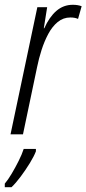

<svg xmlns="http://www.w3.org/2000/svg" viewBox="-41 -561 361 802"><path d="M3 0 115 -531H156L142 -443H144Q165 -490 194.5 -515.5Q224 -541 263 -541Q274 -541 283 -539.5Q292 -538 300 -535L285 -482Q272 -488 253 -488Q223 -488 200 -469Q177 -450 160.5 -419Q144 -388 132.5 -352Q121 -316 114 -281L55 0ZM-21 206Q-8 191 7.5 165Q23 139 37 111Q51 83 58 61H109V71Q101 92 83.5 120.5Q66 149 45.5 176.5Q25 204 7 221H-21Z"/></svg>

Font: Noto Sans ExtraCondensed Light
Style: Italic
Weight: 300
Width: 2
Italic angle: -12°
Designer: Monotype Design Team
Foundry: Monotype Imaging Inc.
Version: Version 2.013; ttfautohint (v1.8.4.7-5d5b)